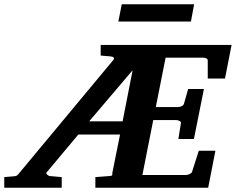

<svg xmlns="http://www.w3.org/2000/svg" viewBox="-73 -882 1108 902"><path d="M1015 -671H400V-621C420 -619 446 -617 446 -617C460 -616 467 -609 460 -601L20 -72C8 -57 6 -55 -6 -54C-6 -54 -30 -52 -53 -50V0H217V-50L160 -55C158 -55 140 -64 146 -72L295 -250H491L455 -71C451 -52 473 -58 375 -50V0H905L939 -174H861L829 -74C826 -66 810 -60 801 -60H596L647 -318H754C764 -318 779 -312 777 -304L765 -229H838L885 -464H811L791 -394C788 -384 773 -379 763 -379H659L705 -611H880C891 -611 903 -608 903 -598V-513H984ZM550 -552 503 -312H346ZM839 -862H499L483 -781H824Z"/></svg>

Font: Veleka
Style: Bold Italic
Weight: 700
Italic angle: -12°
Designer: Stefan Peev, Context Ltd, 2016; SIL International, 1997-2014.
Foundry: Stefan Peev, Context Ltd, 2016
Version: Version 5.000